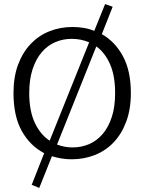

<svg xmlns="http://www.w3.org/2000/svg" viewBox="-20 -770 706 939"><path d="M494 -750 531 -737 478 -603Q542 -567 581 -495.5Q620 -424 620 -315Q620 -236 597.5 -175.5Q575 -115 536 -74Q497 -33 444 -12Q391 9 331 9Q305 9 280.5 5Q256 1 234 -6L172 149L135 134L196 -21Q128 -56 87 -128.5Q46 -201 46 -315Q46 -394 68.5 -454Q91 -514 130 -555Q169 -596 221.5 -617Q274 -638 335 -638Q362 -638 389.5 -633.5Q417 -629 441 -619ZM123 -315Q123 -227 150.5 -169Q178 -111 223 -82L416 -563Q376 -580 331 -580Q288 -580 250.5 -564Q213 -548 184.5 -515Q156 -482 139.5 -432Q123 -382 123 -315ZM335 -49Q378 -49 415.5 -65Q453 -81 481.5 -114Q510 -147 526.5 -197Q543 -247 543 -315Q543 -400 518 -456.5Q493 -513 451 -543L259 -63Q296 -49 335 -49Z"/></svg>

Font: Mukta Light
Style: Regular
Weight: 300
Designer: Girish Dalvi and Yashodeep Gholap
Foundry: Ek Type
Version: Version 2.538;PS 1.002;hotconv 16.6.51;makeotf.lib2.5.65220;